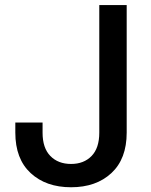

<svg xmlns="http://www.w3.org/2000/svg" viewBox="-20 -748 610 777"><path d="M267.6 9.8Q166 9.8 104 -47.6Q42 -105 42 -211.4V-252H152.3V-210.9Q152.3 -148.9 183.8 -116.7Q215.3 -84.5 267.6 -84.5Q319.3 -84.5 350.6 -116.7Q381.8 -148.9 381.8 -210.9V-727.5H492.7V-211.4Q492.7 -105 430.9 -47.6Q369.1 9.8 267.6 9.8Z"/></svg>

Font: Inter 17pt Medium
Style: Regular
Weight: 500
Version: Version 4.001;git-66647c0bb